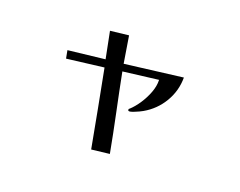

<svg xmlns="http://www.w3.org/2000/svg" viewBox="-98 -750 1195 955"><g transform="rotate(20 500.0 -272.0)"><path d="M766 -467Q766 -397 730.5 -337Q695 -277 634 -242Q629 -239 615.5 -232.5Q602 -226 588.5 -221Q575 -216 569 -216Q561 -216 561 -222Q561 -228 565 -229Q588 -250 608.5 -281Q629 -312 642 -346.5Q655 -381 654 -412V-414L468 -391Q488 -289 509.5 -187.5Q531 -86 550 16L455 27Q436 -74 417 -176Q398 -278 378 -379L183 -355L175 -397L369 -419L341 -560L438 -571L461 -429Z"/></g></svg>

Font: Kaisei Opti
Style: Bold
Weight: 700
Designer: Font-Kai, 金井和夫
Foundry: KAZUO KANAI
Version: Version 5.003